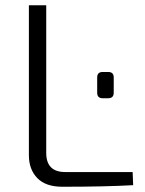

<svg xmlns="http://www.w3.org/2000/svg" viewBox="-20 -710 551 731"><path d="M156 -690V-128Q156 -55 228 -55H485L487 -5Q381 1 217 1Q154 1 122 -32Q90 -65 90 -119V-690ZM392 -336H371Q350 -336 350 -357V-415Q350 -436 371 -436H392Q413 -436 413 -415V-357Q413 -336 392 -336Z"/></svg>

Font: Exo 2.0 Light
Style: Regular
Weight: 300
Designer: Natanael Gama
Version: Version 1.001;PS 001.001;hotconv 1.0.70;makeotf.lib2.5.58329